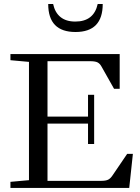

<svg xmlns="http://www.w3.org/2000/svg" viewBox="-20 -931 694 951"><path d="M354 -772.5Q218.8 -772.5 218.8 -911.1H243.2Q252 -869.1 279.5 -846.7Q307.1 -824.2 353 -824.2Q444.8 -824.2 463.9 -911.1H488.8Q488.8 -772.5 354 -772.5ZM31.7 0V-30.3L123.5 -38.6V-624.5L31.7 -632.8V-663.1H572.8V-491.2H544.9L482.9 -601.1Q474.6 -616.2 462.9 -622.1Q451.2 -627.9 426.3 -627.9H215.3V-353.5H416V-461.4H446.3V-217.8H416V-318.8H215.3V-35.2H480Q503.9 -35.2 515.6 -41Q527.3 -46.9 537.6 -62.5L609.9 -168.9H638.2L620.1 0Z"/></svg>

Font: Elstob 10pt
Style: Regular
Weight: 400
Designer: Peter S. Baker
Version: Version 1.015